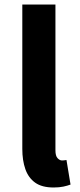

<svg xmlns="http://www.w3.org/2000/svg" viewBox="-20 -818 355 852"><path d="M218 14Q166 14 136 -7.5Q106 -29 92.5 -67.5Q79 -106 79 -157V-798H226V-151Q226 -126 235.5 -116Q245 -106 255 -106Q260 -106 264 -106.5Q268 -107 275 -108L293 1Q280 6 261.5 10Q243 14 218 14Z"/></svg>

Font: Noto Sans KR
Style: Bold
Weight: 700
Designer: Ryoko NISHIZUKA  (kana, bopomofo & ideographs); Paul D. Hunt (Latin, Greek & Cyrillic); Sandoll Communications , Soo-you
Foundry: Adobe
Version: Version 2.004-H2;hotconv 1.0.118;makeotfexe 2.5.65603